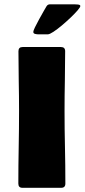

<svg xmlns="http://www.w3.org/2000/svg" viewBox="-20 -895 403 915"><path d="M67.9 -650.9Q67.9 -670.9 87.9 -670.9H270.5Q290.5 -670.9 290.5 -650.9Q290.5 -580.1 289.1 -509Q287.6 -438 287.6 -366.7Q287.6 -279.8 289.6 -193.4Q291.5 -106.9 291.5 -20Q291.5 0 271.5 0H86.9Q67.4 0 67.4 -20Q67.4 -106.9 69.1 -193.4Q70.8 -279.8 70.8 -366.7Q70.8 -438 69.3 -509Q67.9 -580.1 67.9 -650.9ZM333.5 -874.5Q337.9 -874.5 350.3 -873.5Q362.8 -872.6 362.8 -866.2Q362.8 -860.8 349.9 -845.7Q336.9 -830.6 316.7 -811.3Q296.4 -792 274.7 -773.7Q252.9 -755.4 234.6 -743.4Q216.3 -731.4 208 -731.4H161.1Q155.8 -731.4 147.2 -733.4Q138.7 -735.4 138.7 -743.2Q138.7 -748.5 146.7 -765.1Q154.8 -781.7 166 -802.2Q177.2 -822.8 187.3 -840.3Q197.3 -857.9 201.2 -864.3Q207 -874.5 218.8 -874.5Z"/></svg>

Font: Belanosima
Style: Bold
Weight: 700
Designer: The DocRepair Project, Santiago Orozco
Foundry: Google
Version: Version 2.000